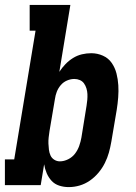

<svg xmlns="http://www.w3.org/2000/svg" viewBox="-35 -755 555 783"><path d="M245 8Q225 8 206.5 2Q188 -4 175.5 -17.5Q163 -31 155.5 -48.5Q148 -66 145 -85L131 0H-15V-105H23L110 -630H86V-735H252L207 -462Q218 -479 232 -493.5Q246 -508 263 -518.5Q280 -529 299 -533.5Q318 -538 337 -538Q362 -538 384.5 -528Q407 -518 420.5 -498.5Q434 -479 440 -455.5Q446 -432 447.5 -407.5Q449 -383 447 -357.5Q445 -332 441 -307L419 -177Q415 -154 409 -132.5Q403 -111 392.5 -90Q382 -69 366.5 -50.5Q351 -32 331.5 -18.5Q312 -5 290 1.5Q268 8 245 8ZM209 -97Q226 -97 243 -105.5Q260 -114 271 -128.5Q282 -143 288 -160Q294 -177 297 -194L318 -324Q320 -336 321 -348Q322 -360 321.5 -371.5Q321 -383 317.5 -394.5Q314 -406 307.5 -415Q301 -424 290.5 -428.5Q280 -433 268 -433Q253 -433 238 -426.5Q223 -420 212.5 -407.5Q202 -395 196.5 -380.5Q191 -366 189 -351L167 -221Q165 -208 163.5 -195Q162 -182 162.5 -169.5Q163 -157 164.5 -144.5Q166 -132 171 -121Q176 -110 186.5 -103.5Q197 -97 209 -97Z"/></svg>

Font: Iosevka Slab Extrabold
Style: Italic
Weight: 800
Italic angle: -9°
Monospace: yes
Designer: Belleve Invis
Foundry: Belleve Invis
Version: Version 11.1.0; ttfautohint (v1.8.3)